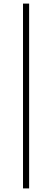

<svg xmlns="http://www.w3.org/2000/svg" viewBox="-20 -828 290 1068"><path d="M108 220V-808H142V220Z"/></svg>

Font: Encode Sans SC Expanded Thin
Style: Regular
Weight: 250
Width: 7
Designer: Multiple Designers
Foundry: Impallari Type
Version: Version 3.002